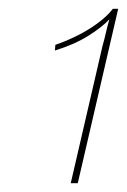

<svg xmlns="http://www.w3.org/2000/svg" viewBox="-20 -724 289 437"><path d="M141 -307 213 -618Q218 -636 221.5 -651.5Q225 -667 229 -680Q212 -662 181 -642.5Q150 -623 105 -609L106 -622Q127 -629 152 -641Q177 -653 200 -669.5Q223 -686 237 -704H249L157 -307Z"/></svg>

Font: Prodigy Sans Thin
Style: Italic
Weight: 100
Italic angle: -13°
Designer: Wei Huang
Foundry: Wei Huang
Version: Version 1.003; ttfautohint (v1.8.3)